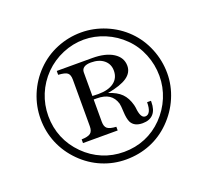

<svg xmlns="http://www.w3.org/2000/svg" viewBox="-118 -820 1059 978"><g transform="rotate(-20 411.0 -331.5)"><path d="M356 -351Q364 -351 371.5 -350.5Q379 -350 388 -350Q443 -350 473 -372.5Q503 -395 503 -435Q503 -471 477 -492.5Q451 -514 407 -514Q382 -514 369 -505Q356 -496 356 -479ZM229 -533H421Q493 -533 534.5 -506.5Q576 -480 576 -435Q576 -398 542 -374.5Q508 -351 436 -338Q481 -324 505 -300Q529 -276 540 -235Q543 -224 545 -204Q552 -161 574 -161Q590 -161 598.5 -177.5Q607 -194 607 -226H628V-220Q628 -177 608 -155Q588 -133 550 -133Q527 -133 511.5 -141Q496 -149 488 -165Q479 -185 477.5 -220.5Q476 -256 473 -267Q463 -300 438.5 -316Q414 -332 372 -332H356V-211Q356 -185 369 -174.5Q382 -164 417 -162V-142H229V-162Q264 -163 277.5 -173.5Q291 -184 291 -211V-463Q291 -490 278.5 -500Q266 -510 229 -512ZM412 -636Q353 -636 297 -612.5Q241 -589 198 -546Q155 -502 132.5 -447Q110 -392 110 -331Q110 -269 132.5 -214.5Q155 -160 199 -116Q242 -73 296 -50.5Q350 -28 411 -28Q473 -28 527 -50.5Q581 -73 623 -116Q666 -160 689 -215.5Q712 -271 712 -331Q712 -392 689 -449Q666 -506 624 -547Q582 -589 526 -612.5Q470 -636 412 -636ZM412 -675Q479 -675 543 -648.5Q607 -622 655 -574Q702 -527 728 -463Q754 -399 754 -330Q754 -263 727 -199.5Q700 -136 650 -86Q602 -38 540.5 -13Q479 12 408 12Q341 12 279.5 -13.5Q218 -39 169 -88Q120 -137 94 -199Q68 -261 68 -331Q68 -399 94 -462Q120 -525 168 -574Q216 -623 279.5 -649Q343 -675 412 -675Z"/></g></svg>

Font: Augsburger Schrift CAT
Style: Regular
Weight: 400
Designer: Peter Wiegel nach Roos&Junge Offenbach
Foundry: CAT-Fonts, Peter Wiegel
Version: Version 1.000